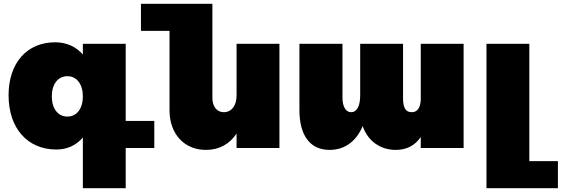

<svg xmlns="http://www.w3.org/2000/svg" viewBox="-20 -777 2949 1008"><path d="M790 -142H640V-547H415V-491C379 -532 329 -555 270 -555C121 -555 25 -446 25 -277C25 -104 124 8 276 8C332 8 380 -14 415 -55V211H640V0H790ZM334 -165C284 -165 252 -207 252 -271C252 -335 284 -377 334 -377C383 -377 415 -335 415 -271C415 -207 383 -165 334 -165Z M1222 -547V-276C1222 -223 1196 -188 1155 -188C1119 -188 1095 -217 1095 -263V-757H720V-615H870V-198C870 -72 949 10 1061 10C1131 10 1186 -21 1222 -76V0H1447V-547Z M2189 -547V-251C2186 -212 2173 -188 2141 -188C2106 -188 2096 -217 2096 -263V-547H1871V-276C1871 -223 1855 -188 1823 -188C1796 -188 1778 -217 1778 -263V-547H1552V-198C1552 -72 1604 10 1710 10C1791 10 1851 -36 1884 -115C1911 -37 1976 10 2058 10C2117 10 2160 -15 2189 -58V0H2414V-547Z M2759 69V-547H2534V211H2909V69Z"/></svg>

Font: Montserrat arm Black
Style: Regular
Weight: 900
Designer: Julieta Ulanovsky
Foundry: Julieta Ulanovsky
Version: Version 6.000;PS 006.000;hotconv 1.0.88;makeotf.lib2.5.64775